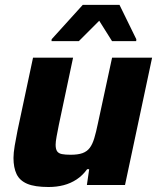

<svg xmlns="http://www.w3.org/2000/svg" viewBox="-20 -741 631 769"><path d="M174.4 8Q119.6 8 89.2 -4.8Q58.8 -17.7 46.4 -43.7Q34 -69.7 34 -108.5Q34 -128.4 38.9 -157.5Q43.8 -186.7 50.2 -218.2L112.3 -510H272.7L215.8 -241.5Q210.8 -216.4 206.8 -194.8Q202.8 -173.3 202.8 -161.5Q202.8 -144 208.7 -135.2Q214.6 -126.5 228.1 -123.8Q241.5 -121.2 263.1 -121.2Q292.4 -121.2 310.5 -127.7Q328.6 -134.3 339.5 -148.8Q350.4 -163.3 357.6 -187.4Q364.9 -211.4 372 -246.1L428.9 -510H589.2L480.7 0H328L337.2 -63.2H328.9Q310.7 -37.9 286.7 -22.2Q262.8 -6.5 234.9 0.7Q206.9 8 174.4 8ZM186.4 -576.3 186.8 -583.8 311.5 -721.5H458.6L526 -583.8L525.5 -576.3H428.7L377.4 -657.9L295.8 -576.3Z"/></svg>

Font: Saira Thin
Style: Italic
Weight: 100
Italic angle: -12°
Designer: Hector Gatti with collaboration of the Omnibus-Type team
Foundry: Omnibus-Type
Version: Version 1.101